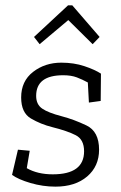

<svg xmlns="http://www.w3.org/2000/svg" viewBox="-20 -687 452 717"><path d="M250 -667 352 -549 326 -522 235 -612 128 -522 107 -549 234 -667ZM177 -36Q294 -36 294 -122Q294 -166 263 -182Q232 -198 176 -212Q132 -223 95.5 -244.5Q59 -266 59 -323Q59 -384 103.5 -418.5Q148 -453 209 -453Q256 -453 295 -440Q334 -427 357 -412L356 -310L312 -304L308 -379Q288 -390 267 -398Q246 -406 216 -406Q115 -406 115 -329Q115 -297 137.5 -281.5Q160 -266 210 -253Q256 -241 303 -218.5Q350 -196 350 -128Q350 -66 305.5 -28Q261 10 187 10Q140 10 94 -3.5Q48 -17 25 -34L47 -128L91 -124L80 -59Q120 -36 177 -36Z"/></svg>

Font: Zilla Slab Light
Style: Italic
Weight: 300
Italic angle: -6°
Designer: Typotheque.com
Foundry: Typotheque type foundry
Version: Version 1.1; 2017; ttfautohint (v1.6)